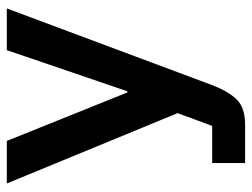

<svg xmlns="http://www.w3.org/2000/svg" viewBox="-108 -432 740 564"><g transform="rotate(-90 262.0 -150.0)"><path d="M65 200V103.3H174.2L211.7 1.7L5 -500H130L272.5 -145.8H275.8L396.7 -500H519.2L332.5 0L294.2 102.5Q275.8 150.8 251.7 175.4Q227.5 200 177.5 200Z"/></g></svg>

Font: Funnel Sans Light SemiBold
Style: Regular
Weight: 600
Version: Version 1.000